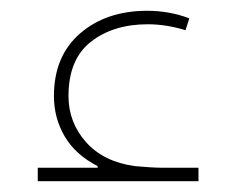

<svg xmlns="http://www.w3.org/2000/svg" viewBox="-20 -343 464 356"><path d="M348 -7H50V-32H161V-35Q120 -56 100 -90Q80 -124 80 -165Q80 -239 128.5 -281Q177 -323 253 -323Q294 -323 331 -309L324 -287Q288 -298 254 -298Q190 -298 148.5 -265.5Q107 -233 107 -165Q107 -116 139.5 -79.5Q172 -43 230 -35Q241 -34 255.5 -33Q270 -32 280 -32H348Z"/></svg>

Font: Noto Sans Syriac Western Thin
Style: Regular
Weight: 100
Designer: Patrick Giasson and the Monotype Design Team
Foundry: Monotype Imaging Inc.
Version: Version 3.000; ttfautohint (v1.8.4.7-5d5b)